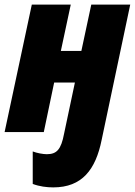

<svg xmlns="http://www.w3.org/2000/svg" viewBox="-26 -573 585 833"><path d="M205 240C330 240 389 163 415 34L539 -553H370L327 -352H238L281 -553H112L-6 0H164L209 -215H299L252 7C239 76 220 96 177 96C161 96 133 91 116 84V225C145 236 177 240 205 240Z"/></svg>

Font: Noto Sans Condensed Black
Style: Italic
Weight: 900
Width: 3
Italic angle: -12°
Designer: Monotype Design Team
Foundry: Monotype Imaging Inc.
Version: Version 2.013